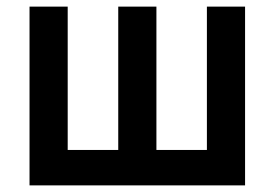

<svg xmlns="http://www.w3.org/2000/svg" viewBox="-20 -560 830 580"><path d="M69.2 0V-540H184.5V-107H337.2V-540H452.5V-107H605V-540H720.3V0Z"/></svg>

Font: Manrope
Style: Regular
Weight: 400
Designer: Mikhail Sharanda
Foundry: Mikhail Sharanda
Version: Version 4.503